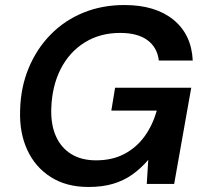

<svg xmlns="http://www.w3.org/2000/svg" viewBox="-20 -732 815 764"><path d="M332 12Q244 12 182 -27.5Q120 -67 88.5 -135.5Q57 -204 60 -292Q62 -384 94 -461Q126 -538 181.5 -594.5Q237 -651 311.5 -681.5Q386 -712 475 -712Q598 -712 670 -653.5Q742 -595 747 -491H612Q606 -543 567 -572Q528 -601 458 -601Q378 -601 317 -563Q256 -525 221.5 -457.5Q187 -390 184 -300Q182 -236 202.5 -190Q223 -144 263.5 -119Q304 -94 362 -94Q427 -94 475 -119.5Q523 -145 555 -189Q587 -233 604 -292H423L438 -383H741L673 0H564L570 -96Q541 -62 506.5 -37.5Q472 -13 429.5 -0.5Q387 12 332 12Z"/></svg>

Font: DM Sans 17pt SemiBold
Style: Italic
Weight: 600
Italic angle: -10°
Version: Version 4.004;gftools[0.9.30]